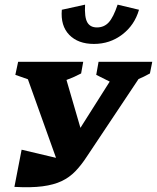

<svg xmlns="http://www.w3.org/2000/svg" viewBox="-20 -801 675 826"><path d="M42 3 73 -157 221 -122 100 -460 46 -479 58 -535H338L329 -485Q299 -469 266 -457L326 -251L452 -450L394 -479L404 -535H635L625 -485Q598 -470 576 -461L354 -128Q330 -91 304.5 -64.5Q279 -38 245.5 -22Q212 -6 163 0.5Q114 7 42 3ZM384 -612Q316 -612 278 -651Q240 -690 246 -759L346 -781Q343 -727 355.5 -705Q368 -683 397 -683Q428 -683 448 -705Q468 -727 486 -781L578 -759Q559 -693 506 -652.5Q453 -612 384 -612Z"/></svg>

Font: Piazzolla SC
Style: Bold Italic
Weight: 700
Italic angle: -11.3°
Designer: Juan Pablo del Peral
Foundry: Huerta Tipografica
Version: Version 1.330